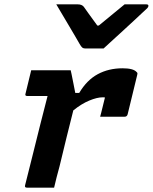

<svg xmlns="http://www.w3.org/2000/svg" viewBox="-20 -860 700 880"><path d="M455 -638H369Q362 -638 357 -642Q352 -646 344 -660Q339 -669 327 -689.5Q315 -710 299 -737Q283 -764 267 -791Q251 -818 238 -840H337Q355 -840 364 -829Q371 -819 386 -798Q401 -777 426 -743H433Q473 -776 500.5 -798.5Q528 -821 551 -840H651Q662 -840 660 -831Q659 -827 655 -822.5Q651 -818 634 -803Q620 -790 595.5 -767Q571 -744 543.5 -719Q516 -694 492 -672Q468 -650 455 -638ZM123 -538H304Q304 -538 308 -520Q312 -502 316.5 -477.5Q321 -453 325 -434H343Q378 -493 428 -520Q478 -547 542 -547Q591 -547 606 -530Q610 -527 610 -523.5Q610 -520 609 -517L565 -336Q562 -325 551 -325H439L444 -344Q448 -361 452.5 -378.5Q457 -396 461 -413Q459 -414 451 -414Q425 -414 389 -399Q353 -384 316 -354Q301 -295 284.5 -228Q268 -161 253 -98Q246 -72 239.5 -47.5Q233 -23 228 0H103Q92 0 95 -11Q110 -69 128 -142.5Q146 -216 164.5 -289Q183 -362 198 -420H105Q93 -420 97 -431Q104 -458 110 -484.5Q116 -511 123 -538Z"/></svg>

Font: Recursive Mn Lnr St
Style: Bold Italic
Weight: 700
Italic angle: -15°
Monospace: yes
Version: Version 1.079;hotconv 1.0.112;makeotfexe 2.5.65598; ttfautoh